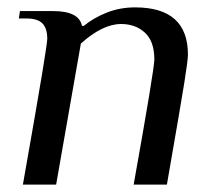

<svg xmlns="http://www.w3.org/2000/svg" viewBox="-20 -500 589 520"><path d="M108 -395Q108 -423 95 -436.5Q82 -450 51 -450H31L34 -470H124Q194 -470 202 -430H207Q234 -452 269.5 -466Q305 -480 346 -480Q489 -480 489 -352Q489 -338 479.5 -278Q470 -218 432 0H342Q398 -313 398 -339Q398 -388 372.5 -411.5Q347 -435 308 -435Q258 -435 199 -382L132 0H42Q80 -215 94 -300Q108 -385 108 -395Z"/></svg>

Font: Philosopher
Style: Italic
Weight: 400
Italic angle: -10°
Designer: Jovanny Lemonad
Foundry: Jovanny Lemonad
Version: Version 2.000